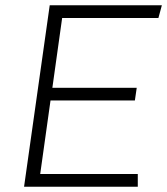

<svg xmlns="http://www.w3.org/2000/svg" viewBox="-20 -706 632 726"><path d="M71 0 168 -686H592L579 -638H215L178 -374H497L490 -326H171L132 -48H501V0Z"/></svg>

Font: Chivo Medium Thin
Style: Italic
Weight: 250
Italic angle: -8.05°
Version: Version 2.002